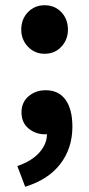

<svg xmlns="http://www.w3.org/2000/svg" viewBox="-20 -517 340 732"><path d="M150 -312Q112 -312 86.5 -339Q61 -366 61 -404Q61 -444 86.5 -470.5Q112 -497 150 -497Q189 -497 214 -470.5Q239 -444 239 -404Q239 -366 214 -339Q189 -312 150 -312ZM76 195 46 116Q102 97 131 63.5Q160 30 159 -8L156 -106L204 -24Q193 -15 179.5 -10Q166 -5 151 -5Q116 -5 89 -27Q62 -49 62 -89Q62 -127 89 -150Q116 -173 154 -173Q204 -173 230 -136.5Q256 -100 256 -34Q256 48 210 108Q164 168 76 195Z"/></svg>

Font: Mada
Style: Bold
Weight: 700
Designer: Khaled Hosny
Version: Version 1.5